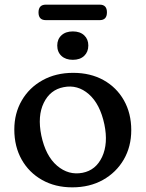

<svg xmlns="http://www.w3.org/2000/svg" viewBox="-20 -793 626 825"><path d="M294.5 -480Q368.5 -480 424.8 -448.8Q481 -417.5 512.5 -361.8Q544 -306 544 -234Q544 -163 511.8 -107.5Q479.5 -52 422.5 -20Q365.5 12 290.5 12Q217 12 160.8 -19.8Q104.5 -51.5 73 -107.5Q41.5 -163.5 41.5 -236.5Q41.5 -306 73.5 -361.2Q105.5 -416.5 162.8 -448.2Q220 -480 294.5 -480ZM334.5 -50.5Q392 -61.5 418.8 -119Q445.5 -176.5 428.5 -258.5Q410 -346 361.8 -388.2Q313.5 -430.5 253.5 -418.5Q195.5 -407.5 168 -351Q140.5 -294.5 157.5 -211Q176 -123 225.2 -81Q274.5 -39 334.5 -50.5ZM293 -536Q262 -536 244 -552.8Q226 -569.5 226 -597.5Q226 -624.5 244 -641.2Q262 -658 293 -658Q324 -658 341.8 -641.2Q359.5 -624.5 359.5 -597.5Q359.5 -570 341.8 -553Q324 -536 293 -536ZM145.5 -739.5Q145.5 -773 177 -773H408.5Q439.5 -773 439.5 -740Q439.5 -706.5 408.5 -706.5H177Q145.5 -706.5 145.5 -739.5Z"/></svg>

Font: Fraunces 9pt S100
Style: Regular
Weight: 400
Version: Version 1.000; ttfautohint (v1.8.3)